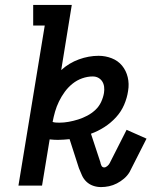

<svg xmlns="http://www.w3.org/2000/svg" viewBox="-20 -755 640 781"><path d="M391 6Q374 6 358.5 0.5Q343 -5 331.5 -16Q320 -27 313.5 -41.5Q307 -56 301 -71L263 -189Q251 -188 239.5 -187Q228 -186 216 -186Q208 -186 199.5 -186.5Q191 -187 182 -188L151 0H55L162 -651H115V-735H272L229 -470Q261 -499 301 -513.5Q341 -528 381 -528Q409 -528 434.5 -518Q460 -508 476.5 -488Q493 -468 499.5 -441Q506 -414 501 -385Q497 -357 485 -329Q473 -301 452 -278Q431 -255 404.5 -238Q378 -221 350 -211L388 -96Q389 -89 392.5 -81.5Q396 -74 404 -74Q410 -74 416.5 -79.5Q423 -85 426 -91L495 -227L576 -191L507 -55Q498 -40 484.5 -28.5Q471 -17 455.5 -9Q440 -1 423.5 2.5Q407 6 391 6ZM222 -256Q240 -256 259.5 -259.5Q279 -263 298 -269Q317 -275 335 -284.5Q353 -294 368 -308Q383 -322 391.5 -340.5Q400 -359 403 -377Q405 -390 403.5 -402Q402 -414 396 -423.5Q390 -433 380 -438.5Q370 -444 357 -444Q336 -444 314.5 -436.5Q293 -429 275 -414.5Q257 -400 243.5 -381.5Q230 -363 220 -342.5Q210 -322 204 -301Q198 -280 194 -259Q200 -257 207 -256.5Q214 -256 222 -256Z"/></svg>

Font: Iosevka Etoile Medium
Style: Italic
Weight: 500
Italic angle: -9°
Designer: Belleve Invis
Foundry: Belleve Invis
Version: Version 22.1.2; ttfautohint (v1.8.4)